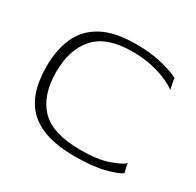

<svg xmlns="http://www.w3.org/2000/svg" viewBox="-137 -765 950 930"><g transform="rotate(30 338.0 -300.0)"><path d="M383 10Q214 10 132 -64.5Q50 -139 50 -300Q50 -393 81 -462.5Q112 -532 183 -571Q254 -610 373 -610Q457 -610 522.5 -593.5Q588 -577 616 -560V-550L626 -500Q608 -515 572.5 -531Q537 -547 487 -558.5Q437 -570 375 -570Q234 -570 169 -498.5Q104 -427 104 -300Q104 -170 170.5 -100.5Q237 -31 394 -31Q489 -31 548 -51.5Q607 -72 626 -91V-80L636 -40Q615 -24 550.5 -7Q486 10 383 10Z"/></g></svg>

Font: Red Rose Light
Style: Regular
Weight: 300
Designer: Jaikishan Patel
Version: Version 1.001; ttfautohint (v1.8.3)